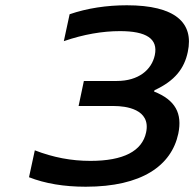

<svg xmlns="http://www.w3.org/2000/svg" viewBox="-20 -699 740 728"><path d="M413 -297C455 -297 553 -286 534 -197C519 -126 448 -89 323 -89C250 -89 182 -102 112 -129L90 -27C151 -3 223 9 305 9C518 9 630 -71 656 -192C672 -269 645 -320 564 -352L566 -357C644 -393 679 -440 692 -502C716 -613 644 -679 461 -679C385 -679 311 -668 244 -645L222 -543C298 -569 369 -581 435 -581C535 -581 580 -552 567 -490C555 -434 505 -392 423 -392H298L278 -297Z"/></svg>

Font: LT Wave Medium
Style: Italic
Weight: 500
Designer: Daniel Lyons
Version: Version 2.5 (Glyphs App)